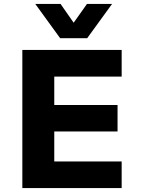

<svg xmlns="http://www.w3.org/2000/svg" viewBox="-20 -960 721 980"><path d="M94 0V-705H601V-569H257V-424H580V-289H257V-136H601V0ZM287 -765 160 -940H289L356 -844L424 -940H552L425 -765Z"/></svg>

Font: Nunito Sans 6pt ExtraBold
Style: Regular
Weight: 800
Version: Version 3.101;gftools[0.9.27]